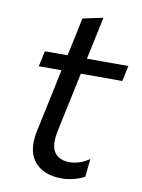

<svg xmlns="http://www.w3.org/2000/svg" viewBox="-79 -730 587 796"><g transform="rotate(10 214.0 -332.0)"><path d="M235.5 11Q159 11 121.5 -34.5Q96 -65 96 -114Q96 -138 102 -166.5Q117.5 -240 131.5 -305Q145.5 -370 158 -430.5H62.5L76.5 -496H172Q181 -539 189.5 -577.5Q197.5 -615.5 206 -657L291.5 -675Q281 -625.5 272.5 -585.5Q264 -545 253.5 -496H428L414 -430.5H239.5L186 -179Q181 -154.5 181 -135.5Q181 -106 193 -89Q212.5 -61 257.5 -61Q276.5 -61 298 -67.8Q319.5 -74.5 339.5 -89L332 -13.5Q317.5 -4 290 3.5Q262.5 11 235.5 11Z"/></g></svg>

Font: Heraclito
Style: Italic
Weight: 400
Italic angle: -12°
Designer: Kostas Bartsokas (font) & Cristiano Sobral (main changes)
Foundry: Kostas Bartsokas (font) & Cristiano Sobral (main changes)
Version: Version 1.00;July 8, 2020;FontCreator 13.0.0.2655 64-bit